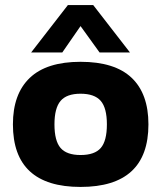

<svg xmlns="http://www.w3.org/2000/svg" viewBox="-20 -728 637 758"><path d="M248 -708H348L493 -521H373L298 -625L226 -521H103ZM31 -237Q31 -357 97.5 -420.5Q164 -484 298 -484Q433 -484 499.5 -421Q566 -358 566 -237Q566 10 298 10Q31 10 31 -237ZM402 -237Q402 -302 377.5 -330Q353 -358 298 -358Q243 -358 219 -329.5Q195 -301 195 -237Q195 -172 219 -144Q243 -116 298 -116Q354 -116 378 -144Q402 -172 402 -237Z"/></svg>

Font: Kanit SemiBold
Style: Regular
Weight: 600
Designer: Katatrad Team
Foundry: CadsonDemak
Version: Version 1.030